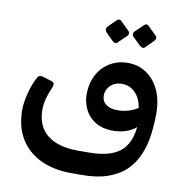

<svg xmlns="http://www.w3.org/2000/svg" viewBox="-92 -761 1011 1046"><g transform="rotate(10 413.0 -238.5)"><path d="M370 196Q273 196 200.5 161.5Q128 127 88 61.5Q48 -4 48 -98Q48 -135 60 -184.5Q72 -234 93 -276Q98 -288 105.5 -293Q113 -298 129 -294L175 -280Q189 -276 191.5 -267.5Q194 -259 187 -242Q172 -209 164 -177.5Q156 -146 156 -117Q156 -27 215 21Q274 69 384 69H442Q515 69 563.5 52.5Q612 36 639.5 2Q667 -32 677 -84.5Q687 -137 684 -207L771 -205Q771 -144 763 -85Q755 -26 733.5 25Q712 76 674 114Q636 152 575 174Q514 196 425 196ZM673 -202Q668 -262 636.5 -296.5Q605 -331 561 -331Q531 -331 511.5 -319Q492 -307 482 -289Q472 -271 472 -252Q472 -219 496.5 -202Q521 -185 557 -185Q600 -185 636.5 -199.5Q673 -214 688 -233L698 -132Q678 -103 636.5 -86Q595 -69 543 -71Q491 -73 454 -96.5Q417 -120 398 -158.5Q379 -197 379 -243Q379 -284 391.5 -321Q404 -358 429 -386.5Q454 -415 490 -432Q526 -449 571 -449Q629 -449 674 -419Q719 -389 745 -334Q771 -279 771 -201ZM497 -550Q492 -544 484 -544Q476 -544 469 -551L426 -594Q421 -601 420.5 -608.5Q420 -616 426 -623L469 -666Q476 -673 484 -673Q492 -673 497 -666L541 -623Q548 -617 548.5 -608.5Q549 -600 542 -593ZM649 -550Q643 -543 635 -544Q627 -545 621 -551L576 -594Q570 -600 570 -608.5Q570 -617 576 -623L621 -666Q627 -673 634 -673Q641 -673 648 -666L692 -623Q699 -617 699 -608.5Q699 -600 692 -593Z"/></g></svg>

Font: Rubik Medium
Style: Italic
Weight: 500
Italic angle: -12°
Designer: Hubert and Fischer
Foundry: Hubert and Fischer
Version: Version 2.300;gftools[0.9.30]